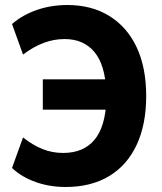

<svg xmlns="http://www.w3.org/2000/svg" viewBox="-20 -736 649 767"><path d="M242 11Q178 11 122 -9Q66 -29 28 -65L72 -187Q111 -156 150 -140.5Q189 -125 232 -125Q313 -125 357 -177Q401 -229 405 -337L436 -298H151V-419H435L404 -374Q400 -477 357 -528.5Q314 -580 238 -580Q195 -580 154 -564.5Q113 -549 72 -518L28 -640Q69 -676 126.5 -696Q184 -716 249 -716Q346 -716 417 -672Q488 -628 526 -547Q564 -466 564 -352Q564 -239 526 -157.5Q488 -76 416 -32.5Q344 11 242 11Z"/></svg>

Font: Nunito Sans 12pt ExtraLight
Style: Weight 830 Width 84 Optical size 12.0 YTLC 445
Weight: 830
Width: 4
Designer: Vernon Adams
Foundry: Vernon Adams
Version: Version 3.101;gftools[0.9.27]